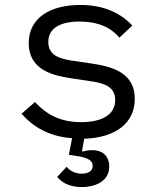

<svg xmlns="http://www.w3.org/2000/svg" viewBox="-20 -548 640 775"><path d="M310 207C369 207 421 181 421 124C421 81 392 58 353 58C340 58 327 60 314 64L311 61L320 12C445 8 524 -50 524 -149C524 -261 421 -281 347 -292L266 -304C220 -312 175 -324 175 -379C175 -432 220 -461 301 -461C392 -461 438 -425 462 -396L514 -445C465 -497 397 -528 304 -528C184 -528 96 -477 96 -374C96 -262 200 -242 273 -231L354 -219C401 -211 445 -198 445 -144C445 -83 388 -55 308 -55C225 -55 170 -84 121 -136L67 -89C115 -34 180 3 271 10L258 77L286 81C342 89 354 103 354 122C354 143 335 153 310 153C281 153 261 140 249 125L211 166C226 185 255 207 310 207Z"/></svg>

Font: IBM Mono
Style: Regular
Weight: 400
Monospace: yes
Designer: Mike Abbink, Paul van der Laan, Pieter van Rosmalen
Foundry: Bold Monday
Version: Version 2.3